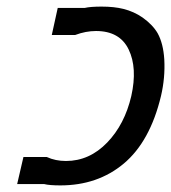

<svg xmlns="http://www.w3.org/2000/svg" viewBox="-20 -550 519 582"><path d="M378 -259Q397 -344 370 -400Q343 -456 271 -456Q240 -456 208 -444H137L155 -526H237Q254 -530 288 -530Q326 -530 354 -523Q386 -515 412 -497Q443 -475 458 -449Q475 -418 478 -370Q481 -314 468 -259Q435 -121 355 -54Q276 12 163 12Q130 12 114 8H32L51 -74H122Q148 -62 180 -62Q251 -62 305 -118Q358 -173 378 -259Z"/></svg>

Font: Miedinger
Style: Italic
Weight: 400
Italic angle: -13°
Version: Version 001.000